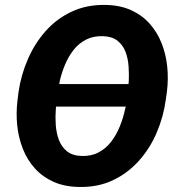

<svg xmlns="http://www.w3.org/2000/svg" viewBox="-20 -741 709 771"><path d="M404.3 -721.2Q461.9 -720.2 505.9 -700.4Q549.8 -680.7 580.3 -646.7Q610.8 -612.8 628.4 -568.8Q646 -524.9 651.4 -475.1Q656.7 -425.3 650.4 -373.5L646 -342.3Q636.7 -272.9 609.6 -209.2Q582.5 -145.5 538.1 -95.7Q493.7 -45.9 433.6 -17.3Q373.5 11.2 297.9 9.8Q239.3 8.8 195.3 -10.7Q151.4 -30.3 120.6 -64.2Q89.8 -98.1 72.3 -142.1Q54.7 -186 49.3 -236.1Q43.9 -286.1 50.3 -338.4L54.2 -370.1Q64 -439 91.6 -502.7Q119.1 -566.4 163.3 -616.2Q207.5 -666 268.1 -694.3Q328.6 -722.7 404.3 -721.2ZM395 -595.7Q356 -597.2 326.4 -582.3Q296.9 -567.4 276.1 -541.3Q255.4 -515.1 241.7 -482.7Q228 -450.2 220.2 -416.5Q219.7 -413.1 219 -409.9Q218.3 -406.7 217.8 -403.3H496.1Q496.1 -405.8 496.3 -408.2Q496.6 -410.6 497.1 -413.1Q498.5 -443.4 496.3 -474.9Q494.1 -506.3 483.9 -533.2Q473.6 -560.1 452.1 -577.1Q430.7 -594.2 395 -595.7ZM306.6 -114.7Q346.2 -113.3 375.7 -128.9Q405.3 -144.5 426.3 -171.9Q447.3 -199.2 460.9 -232.9Q474.6 -266.6 481.9 -300.8Q482.9 -304.2 483.6 -307.1Q484.4 -310.1 484.9 -313H205.1Q204.6 -310.5 204.6 -307.9Q204.6 -305.2 204.1 -302.2Q201.7 -272 203.9 -239.7Q206.1 -207.5 216.3 -179.7Q226.6 -151.9 248.3 -134Q270 -116.2 306.6 -114.7Z"/></svg>

Font: Roboto ExtraBold
Style: Italic
Weight: 800
Designer: Christian Robertson
Foundry: Google
Version: Version 3.009; 2024